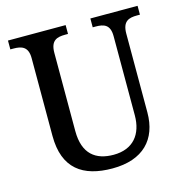

<svg xmlns="http://www.w3.org/2000/svg" viewBox="-107 -813 887 923"><g transform="rotate(-15 337.0 -352.0)"><path d="M341 10C494 10 572 -73 572 -207V-599C572 -661 604 -670 645 -670H659V-714H424V-670H438C479 -670 510 -661 510 -603V-209C510 -115 461 -52 363 -52C275 -52 214 -95 214 -210V-599C214 -661 246 -670 287 -670H301V-714H14V-670H29C69 -670 102 -661 102 -603V-216C102 -53 194 10 341 10Z"/></g></svg>

Font: Noto Serif Myanmar SemiCondensed Medium
Style: Regular
Weight: 500
Width: 4
Designer: Ben Mitchell and the Monotype Design Team
Foundry: Monotype Imaging Inc.
Version: Version 2.106